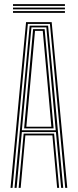

<svg xmlns="http://www.w3.org/2000/svg" viewBox="-20 -907 376 927"><path d="M30.8 0 105.8 -800H229.5L304.8 0H294.8L221 -791.5H114.5L40.5 0ZM70 0 94.2 -261.8H241.2L265.5 0H255.8L233 -253.2H102.5L79.8 0ZM50.2 0 123.2 -783.2H212.2L285.2 0H275.2L250 -269.5H85.5L60.2 0ZM85.5 -278H249L228.5 -504.2L203.8 -774.8H131.8L106.5 -504.2ZM96.5 -287 116.2 -504.2 139.8 -766.5H195.5L219.2 -504.2L238.8 -287ZM107.2 -295.2H228L209.5 -504.2L186.5 -758H149L126.2 -504.2ZM42.8 -878.5V-887H293.5V-878.5ZM42.8 -845V-853.5H293.5V-845ZM42.8 -861.8V-870.2H293.5V-861.8Z"/></svg>

Font: Big Shoulders Inline Text Thin ExtraLight
Style: Regular
Weight: 250
Version: Version 2.002